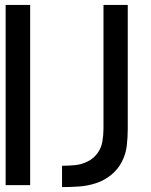

<svg xmlns="http://www.w3.org/2000/svg" viewBox="-20 -755 616 783"><path d="M233 8Q268 8 303 5.5Q338 3 371.5 -8Q405 -19 432.5 -41Q460 -63 476.5 -94.5Q493 -126 497 -160.5Q501 -195 501 -230V-735H402V-230Q402 -204 397.5 -177.5Q393 -151 377 -129.5Q361 -108 336.5 -96Q312 -84 285.5 -81.5Q259 -79 233 -79ZM3 0H103V-735H3Z"/></svg>

Font: Iosevka Sparkle Medium
Style: Regular
Weight: 500
Designer: Belleve Invis
Foundry: Belleve Invis
Version: Version 4.5.0; ttfautohint (v1.8.3)